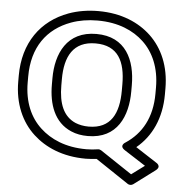

<svg xmlns="http://www.w3.org/2000/svg" viewBox="-59 -803 966 1012"><g transform="rotate(5 424.0 -297.0)"><path d="M758 -339C758 -212 707 -124 624 -69C624 -69 588 -50 624 -27L736 45L667 96L499 -16C494 -19 488 -21 482 -20C462 -17 441 -15 421 -15C309 -15 230 -52 176 -102C118 -155 82 -235 82 -339V-371C82 -525 156 -627 282 -673C323 -688 370 -696 421 -696C532 -696 612 -659 665 -609C722 -556 758 -475 758 -371ZM808 -339V-371C808 -487 767 -581 699 -645C636 -704 544 -746 421 -746C365 -746 312 -737 265 -720C120 -667 32 -544 32 -371V-339C32 -223 74 -128 143 -65C206 -7 298 35 422 35C442 35 458 33 479 31L654 148C661 153 674 154 683 147L794 64C826 40 793 23 793 23L682 -49C761 -114 808 -213 808 -339ZM422 -85C578 -85 630 -209 630 -339V-372C630 -504 577 -625 421 -625C265 -625 210 -503 210 -372V-339C210 -235 242 -141 333 -102C360 -90 390 -85 422 -85ZM422 -135C395 -135 372 -140 352 -148C287 -176 260 -242 260 -339V-372C260 -492 303 -575 421 -575C540 -575 580 -493 580 -372V-339C580 -219 540 -135 422 -135Z"/></g></svg>

Font: Asimov
Style: XWidOu
Weight: 500
Designer: Google
Version: Version 2.000980; 2014